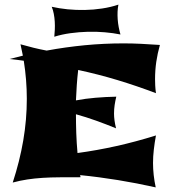

<svg xmlns="http://www.w3.org/2000/svg" viewBox="-20 -770 747 832"><path d="M329.1 -2Q278.8 -2 238.8 -1.7Q198.7 -1.5 164.3 0.7Q129.9 2.9 98.9 7.6Q67.9 12.2 35.2 21Q65.4 -71.3 80.8 -161.4Q96.2 -251.5 96.2 -341.8Q96.2 -423.3 83 -506.8Q52.7 -511.2 22.9 -514.2H21L79.1 -528.8L68.8 -578.1Q97.7 -569.8 125.5 -563Q153.3 -556.2 182.1 -550.8Q264.2 -565.9 347.4 -574Q430.7 -582 516.1 -582Q553.7 -582 591.6 -580.1Q629.4 -578.1 672.9 -575.2Q662.6 -538.6 657.2 -502Q651.9 -465.3 651.9 -426.8Q651.9 -415 652.6 -399.7Q653.3 -384.3 655.8 -366.2Q572.3 -397.9 488.8 -423.1Q405.3 -448.2 318.8 -466.8Q314.9 -433.6 312.7 -400.9Q310.5 -368.2 309.1 -335Q350.6 -342.8 393.8 -346.4Q437 -350.1 483.9 -351.1Q479.5 -333 476.8 -314.9Q474.1 -296.9 474.1 -277.8Q474.1 -249.5 482.9 -213.9Q439 -231.9 396 -247.3Q353 -262.7 309.1 -274.9Q309.1 -235.4 310.5 -192.6Q312 -149.9 315.9 -106.9Q399.4 -118.2 483.9 -137Q568.4 -155.8 655.8 -183.1Q649.9 -151.4 646.5 -121.3Q643.1 -91.3 643.1 -64Q643.1 -12.2 654.8 42Q571.8 23.4 491 10.3Q410.2 -2.9 327.1 -11.2ZM502 -620.6Q470.7 -627 434.3 -630.1Q397.9 -633.3 360.4 -632.3Q322.8 -631.3 285.4 -626.2Q248 -621.1 215.3 -610.8Q216.8 -624.5 217.5 -641.4Q218.3 -658.2 217.3 -675.8Q216.3 -693.4 213.1 -710Q210 -726.6 204.1 -740.7Q236.3 -733.4 272.9 -729.7Q309.6 -726.1 347.4 -726.8Q385.3 -727.5 422.6 -733.2Q460 -738.8 493.2 -750Q490.2 -735.8 489.5 -719.7Q488.8 -703.6 490 -686.5Q491.2 -669.4 494.4 -652.6Q497.6 -635.7 502 -620.6Z"/></svg>

Font: Shojumaru
Style: Regular
Weight: 400
Version: Version 1.001